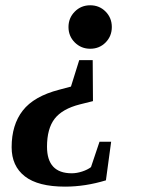

<svg xmlns="http://www.w3.org/2000/svg" viewBox="-20 -487 540 716"><path d="M155.3 60.1Q155.3 159.2 247.6 159.2Q266.1 159.2 286.4 152.6Q306.6 146 319.3 136.2L351.1 41.5H394.5L375 185.5Q297.9 209 222.7 209Q122.1 209 72.8 170.7Q23.4 132.3 23.4 62Q23.4 -21.5 64.9 -74.7Q106.4 -127.9 200.2 -152.3L244.6 -164.1L275.4 -262.7H325.7L326.7 -109.9L277.8 -97.7Q212.4 -81.1 183.8 -44.2Q155.3 -7.3 155.3 60.1ZM316.4 -467.3Q350.6 -467.3 373.8 -443.8Q397 -420.4 397 -386.2Q397 -352.1 373.8 -328.6Q350.6 -305.2 316.4 -305.2Q282.7 -305.2 259 -328.6Q235.4 -352.1 235.4 -386.2Q235.4 -419.9 258.8 -443.6Q282.2 -467.3 316.4 -467.3Z"/></svg>

Font: Liberation Serif
Style: Bold Italic
Weight: 700
Italic angle: -16.333°
Designer: Steve Matteson
Foundry: Ascender Corporation
Version: Version 2.1.5